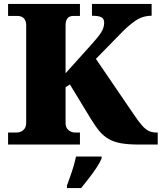

<svg xmlns="http://www.w3.org/2000/svg" viewBox="-20 -734 821 975"><path d="M21 0V-61H64Q84 -61 98.5 -73.5Q113 -86 113 -111V-606Q113 -629 101 -641Q89 -653 70 -653H21V-714H386V-653H352Q313 -653 313 -605V-362L447 -511Q478 -545 493.5 -569Q509 -593 509 -619Q509 -638 495.5 -646Q482 -654 447 -654V-714H750V-654Q705 -654 669 -629.5Q633 -605 599 -570L467 -435L662 -149Q685 -115 702 -96Q719 -77 735.5 -69Q752 -61 775 -61H781V0H685Q631 0 594.5 -6.5Q558 -13 532 -28Q506 -43 485 -68Q464 -93 441 -131L335 -305L313 -291V-109Q313 -86 327.5 -73.5Q342 -61 362 -61H386V0ZM320 208Q327 189 336.5 162.5Q346 136 354 108.5Q362 81 366 61H496V71Q487 92 469.5 118.5Q452 145 431 172Q410 199 392 221H320Z"/></svg>

Font: Noto Serif Black
Style: Regular
Weight: 900
Designer: Monotype Design Team
Foundry: Monotype Imaging Inc.
Version: Version 2.014; ttfautohint (v1.8.4.7-5d5b)